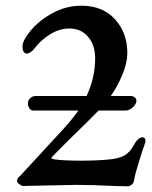

<svg xmlns="http://www.w3.org/2000/svg" viewBox="-20 -650 535 674"><path d="M490 -151Q487 -139 481 -124Q477 -112 465.5 -75Q454 -38 451 -19Q450 -8 442.5 -2Q435 4 430 4L385 3Q303 -1 247 -1Q224 -1 98 2L60 3Q57 3 48.5 -3Q40 -9 40 -14Q40 -23 45.5 -28Q51 -33 52 -34L206 -201Q238 -237 255 -262H97Q88 -262 83 -270Q78 -278 78 -287Q78 -298 86 -305.5Q94 -313 105 -313H284Q314 -378 314 -445Q314 -492 289 -521Q264 -550 224 -550Q189 -550 156.5 -530Q124 -510 101 -480Q87 -462 73 -462Q67 -462 63 -468.5Q59 -475 59 -487Q59 -508 88 -543Q117 -578 164.5 -604Q212 -630 266 -630Q340 -630 383.5 -582.5Q427 -535 427 -463Q427 -431 410.5 -390Q394 -349 369 -313H440Q447 -313 453 -308Q459 -303 459 -297Q459 -285 446.5 -273.5Q434 -262 421 -262H326Q294 -229 225 -162Q211 -148 185.5 -122.5Q160 -97 160 -96Q160 -92 175 -90Q206 -86 264 -86Q320 -86 361 -90Q398 -93 418 -105Q438 -117 453 -146Q457 -154 464.5 -161Q472 -168 480 -168Q486 -168 489 -163Q492 -158 490 -151Z"/></svg>

Font: EB Garamond SemiBold
Style: Regular
Weight: 600
Designer: Georg Duffner and Octavio Pardo
Foundry: Georg Duffner
Version: Version 1.000